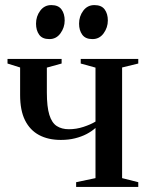

<svg xmlns="http://www.w3.org/2000/svg" viewBox="-20 -734 576 754"><path d="M279 0V-18.5L355 -34.5V-231.5Q340 -218 319.8 -207.5Q299.5 -197 274.5 -190.8Q249.5 -184.5 219 -184.5Q169 -184.5 133.2 -203.8Q97.5 -223 78.2 -261.8Q59 -300.5 59 -360.5V-469L9.5 -484.5V-502.5H222V-484.5L164 -468.5V-371Q164 -314.5 173.8 -283Q183.5 -251.5 203 -239Q222.5 -226.5 250.5 -226.5Q280 -226.5 308 -235.8Q336 -245 355 -256.5V-468.5L297 -484.5V-502.5H523V-484.5L459.5 -469V-34.5L523 -18.5V0ZM173.5 -580.5Q146 -580.5 133.8 -597.8Q121.5 -615 121.5 -641Q121.5 -670 138 -692Q154.5 -714 181 -714H182Q209 -714 221.5 -697Q234 -680 234 -653.5Q234 -626 217.5 -603.2Q201 -580.5 174.5 -580.5ZM342.5 -580.5Q315.5 -580.5 303 -597.8Q290.5 -615 290.5 -641Q290.5 -670 307 -692Q323.5 -714 350.5 -714H351Q378.5 -714 391 -697Q403.5 -680 403.5 -653.5Q403.5 -626 387 -603.2Q370.5 -580.5 343.5 -580.5Z"/></svg>

Font: Merriweather 144pt Medium
Style: Regular
Weight: 500
Version: Version 2.100